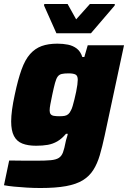

<svg xmlns="http://www.w3.org/2000/svg" viewBox="-31 -737 642 963"><path d="M172 206Q139 206 104.5 204Q70 202 39.5 199Q9 196 -11 192L15 68Q36 68 58.5 68.5Q81 69 104.5 69Q128 69 150 69Q197 69 223.5 66.5Q250 64 264 55Q278 46 285 27Q292 8 298 -24Q300 -35 303.5 -45Q307 -55 309 -66H300Q279 -41 256.5 -28Q234 -15 208.5 -10.5Q183 -6 150 -6Q109 -6 81 -17Q53 -28 39 -55Q25 -82 25 -128Q25 -154 29.5 -187.5Q34 -221 43 -262Q59 -338 77 -388Q95 -438 120 -466Q145 -494 178 -506Q211 -518 257 -518Q285 -518 310 -513Q335 -508 354 -493.5Q373 -479 382 -451H392L409 -510H591L494 -57Q482 -1 469.5 41.5Q457 84 437 115.5Q417 147 384.5 167Q352 187 300.5 196.5Q249 206 172 206ZM267 -154Q283 -154 293.5 -156Q304 -158 311.5 -164.5Q319 -171 324 -182Q329 -190 333.5 -205.5Q338 -221 342.5 -239.5Q347 -258 351 -277Q355 -296 357 -312Q359 -328 359 -337Q359 -357 348 -363Q337 -369 313 -369Q291 -369 278.5 -366Q266 -363 258.5 -353Q251 -343 245 -321Q239 -299 231 -261Q225 -232 221.5 -213.5Q218 -195 218 -183Q218 -171 223 -164.5Q228 -158 239 -156Q250 -154 267 -154ZM252 -570 190 -709 191 -717H308L351 -640L420 -717H545L544 -709L425 -570Z"/></svg>

Font: Saira Thin ExtraBold
Style: Italic
Weight: 800
Italic angle: -12°
Version: Version 1.101